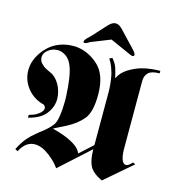

<svg xmlns="http://www.w3.org/2000/svg" viewBox="-129 -1016 1014 1123"><g transform="rotate(15 378.0 -454.5)"><path d="M512 -598Q531 -636 567 -658.5Q603 -681 642 -693Q674 -702 704.5 -705Q735 -708 756 -708V-693Q706 -692 689 -674.5Q672 -657 670 -636Q669 -632 669 -628V-213Q669 -175 677.5 -150Q686 -125 703 -124Q711 -124 720 -130Q729 -136 740 -149L756 -142L591 0Q532 -28 514 -64Q496 -100 496 -164L315 0Q310 -7 299.5 -20Q289 -33 273 -47Q252 -67 224.5 -83.5Q197 -100 168 -103H161Q136 -104 113 -89Q90 -74 71 -38L55 -47Q79 -93 101 -118.5Q123 -144 146 -162Q150 -166 155 -169.5Q160 -173 164 -177Q182 -190 199.5 -205Q217 -220 236 -243Q250 -260 256.5 -301Q263 -342 263 -392V-410Q263 -419 262 -429Q260 -477 253.5 -522.5Q247 -568 236 -597Q222 -634 199 -651Q176 -668 151 -670H145Q114 -670 89 -650.5Q64 -631 64 -605Q64 -600 65.5 -594Q67 -588 69 -583Q76 -570 91.5 -557.5Q107 -545 134 -534Q169 -520 192 -480Q215 -440 216 -394V-389Q215 -343 183.5 -302Q152 -261 79 -243V-260Q106 -267 124 -277.5Q142 -288 151 -300Q156 -305 158 -311Q160 -317 160 -322Q160 -330 153.5 -336.5Q147 -343 134 -345Q78 -363 43.5 -409.5Q9 -456 9 -512Q9 -525 11 -538.5Q13 -552 17 -565Q26 -592 43 -618Q60 -644 87 -668Q115 -692 151.5 -704.5Q188 -717 227 -717H238Q314 -713 377.5 -657Q441 -601 441 -479Q441 -373 405 -330Q369 -287 309 -256Q292 -248 274 -238.5Q256 -229 236 -219Q251 -216 267 -211Q283 -206 300 -200Q338 -187 371.5 -166.5Q405 -146 417 -117L496 -189V-512Q496 -531 493.5 -558Q491 -585 485 -614Q479 -637 470.5 -659.5Q462 -682 449 -700L465 -709Q488 -684 497 -655.5Q506 -627 512 -597ZM291 -780Q300 -787 311 -799Q322 -811 334 -823Q335 -824 335.5 -825Q336 -826 337 -827Q357 -849 373.5 -867Q390 -885 394 -889Q405 -900 414.5 -904.5Q424 -909 433 -909Q444 -909 453.5 -903.5Q463 -898 472 -889L575 -780Q580 -774 582.5 -769Q585 -764 586 -759Q586 -752 579.5 -750Q573 -748 559 -755L433 -811L315 -764Q305 -757 298 -754Q291 -751 286 -751Q282 -751 280 -752.5Q278 -754 278 -757Q278 -761 281 -766.5Q284 -772 291 -779Z"/></g></svg>

Font: Fette UNZ Fraktur
Style: Regular
Weight: 900
Foundry: UNZ1 Extensions by Catfonts.de
Version: Version 0.000 2012 initial release